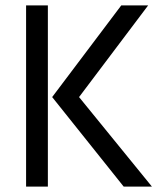

<svg xmlns="http://www.w3.org/2000/svg" viewBox="-20 -694 613 714"><path d="M158 0H77V-674H158ZM545 0H440L174 -333L431 -674H531L274 -333Z"/></svg>

Font: Hind Mysuru
Style: Regular
Weight: 400
Designer: Manushi Parikh, Hitesh Malaviya
Foundry: Indian Type Foundry
Version: Version 0.703;PS 1.0;hotconv 1.0.86;makeotf.lib2.5.63406